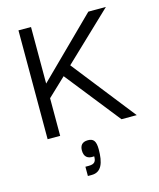

<svg xmlns="http://www.w3.org/2000/svg" viewBox="-118 -647 796 961"><g transform="rotate(-15 280.5 -166.0)"><path d="M135 1V-194L229 -283L453 0H532L275 -327L523 -563H432L135 -270V-563H70V1ZM237 231C288 231 304 185 304 116C304 72 291 58 263 58C231 58 221 77 221 100C221 131 237 148 273 144C273 167 268 183 235 183H217V231Z"/></g></svg>

Font: OSH Darker Grotesque Medium
Style: Regular
Weight: 500
Designer: Gabriel Lam
Foundry: TypeRant
Version: Version 1.000;Glyphs 3.1.1 (3148)